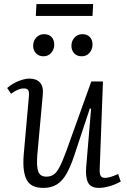

<svg xmlns="http://www.w3.org/2000/svg" viewBox="-20 -904 622 938"><path d="M15 -474Q28 -486 46.5 -496.5Q65 -507 85.5 -513.5Q106 -520 124 -520Q158 -520 175.5 -500.5Q193 -481 189 -441L162 -144Q158 -88 167.5 -64.5Q177 -41 206 -41Q227 -41 242 -51Q257 -61 271.5 -89Q286 -117 305 -169L426 -506H483L467 -77Q466 -56 471.5 -45.5Q477 -35 494 -35Q505 -35 521.5 -40Q538 -45 557 -54L570 -17Q561 -12 547.5 -6Q534 0 519 4.5Q504 9 490 11.5Q476 14 464 14Q423 14 410 -12.5Q397 -39 401 -87L425 -373L419 -374L342 -142Q324 -88 304 -53.5Q284 -19 257 -2.5Q230 14 192 14Q130 14 109.5 -27Q89 -68 96 -150L121 -431Q123 -453 118.5 -462.5Q114 -472 96 -472Q82 -472 66 -465Q50 -458 34 -446ZM142 -681Q142 -704 157 -720.5Q172 -737 195 -737Q219 -737 232 -723Q245 -709 245 -686Q245 -663 230.5 -646Q216 -629 192 -629Q170 -629 156 -643.5Q142 -658 142 -681ZM329 -681Q329 -704 344 -720.5Q359 -737 382 -737Q406 -737 419 -723Q432 -709 432 -686Q432 -663 417.5 -646Q403 -629 379 -629Q356 -629 342.5 -643.5Q329 -658 329 -681ZM158 -884H435L432 -826H155Z"/></svg>

Font: Literata 24pt Light
Style: Italic
Weight: 300
Italic angle: -2°
Designer: Latin by Veronika Burian and Jose Scaglione. Greek by Irene Vlachou. Cyrillic by Vera Evstafieva
Foundry: TypeTogether
Version: Version 3.103;gftools[0.9.29]